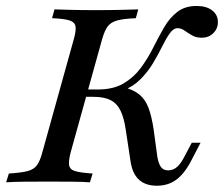

<svg xmlns="http://www.w3.org/2000/svg" viewBox="-34 -602 739 634"><path d="M483.9 11.3Q446 11.3 424.2 -9.3Q402.4 -29.8 396.8 -71L381.5 -171.8Q375.8 -212.1 364.1 -236.3Q352.4 -260.5 331 -271.4Q309.7 -282.3 274.2 -282.3H238.7L244.4 -306.5H288.7Q340.3 -306.5 374.2 -326.6Q408.1 -346.8 431 -377.8Q454 -408.9 471.8 -444.4Q489.5 -479.8 507.7 -511.3Q525.8 -542.7 551.2 -562.5Q576.6 -582.3 615.3 -582.3Q647.6 -582.3 666.5 -567.7Q685.5 -553.2 685.5 -529Q685.5 -507.3 670.2 -492.3Q654.8 -477.4 632.3 -477.4Q613.7 -477.4 600.4 -485.1Q587.1 -492.7 575.8 -500.8Q564.5 -508.9 552.4 -508.9Q538.7 -508.9 526.6 -491.9Q514.5 -475 501.6 -448.8Q488.7 -422.6 471.4 -393.5Q454 -364.5 429.4 -339.9Q404.8 -315.3 370.2 -302.4L375 -313.7Q407.3 -305.6 426.6 -289.5Q446 -273.4 456.5 -245.6Q466.9 -217.7 473.4 -174.2L485.5 -84.7Q489.5 -61.3 497.6 -50.4Q505.6 -39.5 521 -39.5Q537.9 -39.5 550.8 -50.8Q563.7 -62.1 576.6 -87.9L599.2 -130.6H628.2L597.6 -71.8Q575 -28.2 548 -8.5Q521 11.3 483.9 11.3ZM-13.7 0 -4.8 -29Q36.3 -31.5 57.3 -37.1Q78.2 -42.7 88.3 -56.9Q98.4 -71 105.6 -98.4L209.7 -472.6Q217.7 -500.8 215.3 -514.9Q212.9 -529 195.2 -534.7Q177.4 -540.3 137.9 -541.9L146 -571Q167.7 -570.2 202.4 -569.4Q237.1 -568.5 282.3 -568.5Q326.6 -568.5 362.9 -569.4Q399.2 -570.2 422.6 -571L414.5 -541.9Q373.4 -540.3 352.4 -534.3Q331.5 -528.2 321.4 -514.5Q311.3 -500.8 303.2 -472.6L199.2 -98.4Q191.9 -70.2 194.4 -56Q196.8 -41.9 214.9 -36.7Q233.1 -31.5 271.8 -29L262.9 0Q241.9 -1.6 206.5 -2Q171 -2.4 126.6 -2.4Q81.5 -2.4 45.2 -2Q8.9 -1.6 -13.7 0Z"/></svg>

Font: Playfair 5pt SemiExpanded Light Medium
Style: Italic
Weight: 500
Italic angle: -15.6°
Version: Version 2.001;gftools[0.9.30]